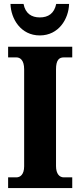

<svg xmlns="http://www.w3.org/2000/svg" viewBox="-20 -950 405 970"><path d="M181 -771C277 -771 327 -855 329 -930H264C254 -882 224 -862 181 -862C139 -862 108 -882 99 -930H33C35 -855 85 -771 181 -771ZM21 0H345V-54H302C281 -54 263 -71 263 -111V-600C263 -646 278 -660 302 -660H345V-714H21V-660H63C82 -660 102 -646 102 -600V-110C102 -68 82 -54 63 -54H21Z"/></svg>

Font: Noto Serif Condensed ExtraBold
Style: Regular
Weight: 800
Width: 3
Designer: Monotype Design Team
Foundry: Monotype Imaging Inc.
Version: Version 2.013